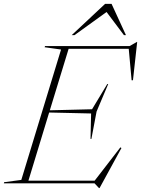

<svg xmlns="http://www.w3.org/2000/svg" viewBox="-63 -955 734 1000"><path d="M452.5 24.5 429.5 0H-43L-41.5 -6L48 -18L255 -697L169.5 -709L171.5 -715H612L649.5 -736.5H651.5L629.5 -537H622.5L607.5 -701H294.5L196.5 -380.5L416.5 -386L495.5 -517H500.5L440 -374L413 -231.5H408.5L411.5 -364L193 -369L85 -14H430L564 -187.5L569.5 -184L455.5 24.5ZM310.5 -772 484.5 -935H518L593 -772H582.5L492 -892.5L325 -772Z"/></svg>

Font: Newsreader Display ExtraLight
Style: Italic
Weight: 275
Italic angle: -17°
Designer: Hugues Gentile
Foundry: Production Type
Version: Version 1.001